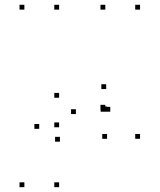

<svg xmlns="http://www.w3.org/2000/svg" viewBox="-20 -564 660 794"><path d="M422.8 -103.5V-123.5H402.8V-103.5ZM422.8 10V-10H402.8V10ZM559.2 10V-10H539.2V10ZM559.2 -524.2V-544.2H539.2V-524.2ZM415.5 -524.2V-544.2H395.5V-524.2ZM415.5 -110.5V-130.5H395.5V-110.5ZM224.5 -37.7V-57.7H204.5V-37.7ZM142.2 -31.2V-51.2H122.2V-31.2ZM227.8 21.9V1.9H207.8V21.9ZM416 -102.1V-122.1H396V-102.1ZM436 -102.1V-122.1H416V-102.1ZM419.1 -195.7V-215.7H399.1V-195.7ZM293.8 -92.3V-112.3H273.8V-92.3ZM224.5 -159.8V-179.8H204.5V-159.8ZM224.5 -524.2V-544.2H204.5V-524.2ZM80.8 -524.2V-544.2H60.8V-524.2ZM80.8 210V190H60.8V210ZM224.5 210V190H204.5V210Z"/></svg>

Font: Monaspace Xenon Dots Var
Style: Regular
Weight: 400
Designer: Riley Cran and the Lettermatic Team
Version: Version 1.100 (Monaspace Xenon Dots)